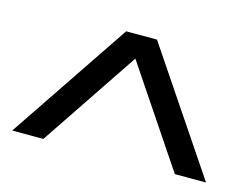

<svg xmlns="http://www.w3.org/2000/svg" viewBox="-61 -819 722 553"><g transform="rotate(15 300.0 -542.5)"><path d="M589 -362H496L300 -654L104 -362H11L254 -723H346Z"/></g></svg>

Font: Edlo
Style: Regular
Weight: 400
Monospace: yes
Version: Version 0.01